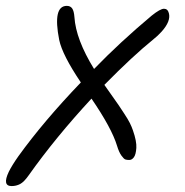

<svg xmlns="http://www.w3.org/2000/svg" viewBox="-23 -604 630 654"><path d="M16.6 29.8Q-16.1 29.8 6.8 -18.6Q17.6 -40.5 39.6 -71.8Q125.5 -190.9 252.4 -323.2Q189.5 -416.5 178.7 -467.8Q155.8 -584 204.6 -584Q216.8 -584 222.9 -575.2Q229 -566.4 230.5 -545.9Q235.4 -469.7 297.4 -369.1Q385.3 -460 493.7 -550.8Q522.9 -574.2 535.6 -574.2Q548.3 -574.2 552.2 -559.1Q559.6 -532.2 527.8 -496.6Q515.6 -482.9 498.5 -469.2Q429.2 -413.1 332.5 -314.9Q338.4 -306.2 356.4 -281Q374.5 -255.9 381.6 -245.1Q388.7 -234.4 400.6 -216.3Q412.6 -198.2 419.2 -185.1Q425.8 -171.9 429.7 -160.2Q442.9 -122.6 441.4 -100.1Q439.9 -77.6 433.1 -68.4Q426.3 -59.1 417.5 -59.1Q409.2 -59.1 404.1 -60.8Q398.9 -62.5 390.6 -74Q382.3 -85.4 375.5 -107.9Q357.4 -167.5 288.6 -268.1Q166.5 -136.2 74.7 -6.8Q58.6 16.1 45.4 22.9Q32.2 29.8 16.6 29.8Z"/></svg>

Font: Shantell Sans Irregular
Style: Italic
Weight: 300
Italic angle: -11.31°
Designer: Stephen Nixon, Anya Danilova, Shantell Martin
Foundry: Arrow Type
Version: Version 1.006;[9816181b4]